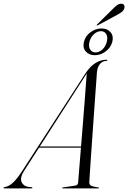

<svg xmlns="http://www.w3.org/2000/svg" viewBox="-70 -1039 708 1059"><path d="M62.5 -96Q39 -58.5 49 -35.2Q59 -12 87 -8L103.5 -6.5Q109 -6.5 109 -3Q109 0 103.5 0H-45.5Q-50.5 0 -50.5 -3Q-50.5 -6 -43.5 -7.5Q-21.5 -10.5 1.2 -31.2Q24 -52 53 -97L396.5 -627Q426 -673 456.2 -691.2Q486.5 -709.5 516.5 -709.5Q522.5 -709.5 522 -706.5Q522 -703 516.5 -703Q496.5 -703 482 -686.8Q467.5 -670.5 464.5 -639.5Q464.5 -635.5 462 -602.5Q459.5 -569.5 455.8 -518Q452 -466.5 447.8 -405.5Q443.5 -344.5 439.2 -282.5Q435 -220.5 431.2 -167.2Q427.5 -114 425.2 -78.2Q423 -42.5 422.5 -34Q422 -22.5 430.5 -16.2Q439 -10 472.5 -5Q476.5 -5 476.5 -2.5Q476.5 0 472.5 0H276Q272.5 0 272.5 -2.5Q272.5 -4.5 275.5 -5L343 -15Q353 -16.5 356.5 -20.5Q360 -24.5 361 -32.5Q362 -44 366.2 -98Q370.5 -152 376.5 -224.5H145.5ZM400.5 -621.5 149.5 -231H377Q382 -290 387 -353.8Q392 -417.5 396.5 -475Q401 -532.5 404 -575Q407 -617.5 408.5 -634.5Q406.5 -632 400.5 -621.5ZM548 -985.5Q564.5 -1002.5 576 -1010.8Q587.5 -1019 600 -1018.5Q611.5 -1017.5 615 -1010Q618.5 -1002.5 616 -994Q612 -980.5 600.2 -972Q588.5 -963.5 571 -954L469 -899.5Q465 -897.5 463.5 -899Q462.5 -901 466 -904.5ZM453 -734.5Q420.5 -734.5 402.8 -755.5Q385 -776.5 393 -808.5Q401 -840.5 429 -861.2Q457 -882 490 -882Q522.5 -882 540 -861Q557.5 -840 549.5 -808.5Q541.5 -777 513.5 -755.8Q485.5 -734.5 453 -734.5ZM486.5 -867Q466.5 -867 448.5 -851Q430.5 -835 423.5 -808.5Q417 -782.5 427 -766.2Q437 -750 457 -750Q477.5 -750 495 -766.2Q512.5 -782.5 519 -808.5Q525.5 -835 516 -851Q506.5 -867 486.5 -867Z"/></svg>

Font: Fraunces 144pt S000 Light
Style: Italic
Weight: 300
Italic angle: -16°
Version: Version 1.000; ttfautohint (v1.8.3)